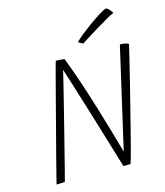

<svg xmlns="http://www.w3.org/2000/svg" viewBox="-123 -931 886 1028"><g transform="rotate(-15 320.5 -417.0)"><path d="M108.5 2.5Q104.5 3 95.8 3.5Q87 4 77.8 4.2Q68.5 4.5 62 4.5Q65 -8 76 -51.5Q87 -95 103.2 -157.2Q119.5 -219.5 137.8 -289.8Q156 -360 173.5 -427Q191 -494 204.5 -545.5Q210.5 -567.5 215.2 -585.8Q220 -604 223.8 -617Q227.5 -630 229.5 -637Q235 -637 242 -636.5Q249 -636 256.2 -635.5Q263.5 -635 269.2 -634.2Q275 -633.5 277.5 -632.5Q303 -567 328.5 -490.8Q354 -414.5 377.8 -337.2Q401.5 -260 421.2 -191.2Q441 -122.5 455 -72.5L583.5 -632.5Q591.5 -632.5 598.5 -631.8Q605.5 -631 611.5 -629.8Q617.5 -628.5 622.5 -626.8Q627.5 -625 631.5 -623Q623.5 -587.5 611 -536.2Q598.5 -485 583.8 -425.5Q569 -366 553.5 -305Q538 -244 524 -188Q510 -132 498.5 -89Q494 -72 490 -57.2Q486 -42.5 482.8 -31Q479.5 -19.5 476.8 -11.2Q474 -3 472.5 1Q465 1.5 459.5 1.5Q454 1.5 449.5 1.5Q445 1.5 441 1.5Q437 1.5 433 1Q428 -16 415 -59.2Q402 -102.5 384.2 -161.2Q366.5 -220 346.8 -284.5Q327 -349 308.5 -409Q290 -469 275.8 -514.2Q261.5 -559.5 254.5 -579.5Q251 -563.5 240.2 -519.5Q229.5 -475.5 214.5 -415.5Q199.5 -355.5 183 -290Q166.5 -224.5 151.2 -164Q136 -103.5 124.5 -59Q113 -14.5 108.5 2.5ZM561 -838Q567.5 -835.5 573.8 -830Q580 -824.5 585.2 -817.8Q590.5 -811 593.5 -804.5Q579 -799 550.2 -782.5Q521.5 -766 489 -746.2Q456.5 -726.5 430.5 -710Q404.5 -693.5 395.5 -687.5L369.5 -702Q380 -713.5 405.2 -734Q430.5 -754.5 461 -776.8Q491.5 -799 518.8 -816.2Q546 -833.5 561 -838Z"/></g></svg>

Font: Grandstander Thin Thin
Style: Italic
Weight: 250
Italic angle: -15°
Version: Version 1.200